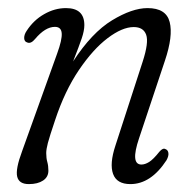

<svg xmlns="http://www.w3.org/2000/svg" viewBox="-20 -458 486 486"><path d="M49 -350.5Q41.5 -352.5 41.2 -361.5Q41 -370.5 47.5 -380Q65 -407 91.8 -422.2Q118.5 -437.5 147 -437.5Q193.5 -437.5 193.5 -394.5Q193.5 -380.5 187 -361.2Q180.5 -342 165 -302.5Q212.5 -375.5 263.5 -406.5Q314.5 -437.5 353.5 -437.5Q400.5 -437.5 409.5 -402.2Q418.5 -367 397.5 -304.5L332 -108Q309.5 -41.5 338 -41.5Q347 -41.5 357.5 -48Q368 -54.5 383.5 -74Q392.5 -84.5 399 -80.5Q405 -78.5 406.2 -71Q407.5 -63.5 401.5 -52.5Q362 8 310 8Q275.5 8 266.2 -17.8Q257 -43.5 272 -89L341 -301.5Q357 -350.5 350 -370Q343 -389.5 318.5 -389.5Q289.5 -389.5 252.5 -361.5Q215.5 -333.5 179.8 -280.8Q144 -228 119.5 -154Q105.5 -112.5 101.2 -96.2Q97 -80 97 -70.5Q97 -57.5 99.8 -47.8Q102.5 -38 102.5 -26Q102.5 -10 89 -1Q75.5 8 53 8Q28 8 23.5 -11Q19 -30 36 -75.5L124.5 -322Q137.5 -357.5 136.2 -373.8Q135 -390 119 -390Q94.5 -390 68.5 -359Q58 -346.5 49 -350.5Z"/></svg>

Font: Fraunces 144pt S100 Light
Style: Italic
Weight: 300
Italic angle: -16°
Version: Version 1.000; ttfautohint (v1.8.3)